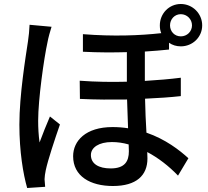

<svg xmlns="http://www.w3.org/2000/svg" viewBox="-20 -884 1040 961"><path d="M238 -750 128 -760C127 -734 124 -702 120 -677C108 -597 77 -409 77 -260C77 -125 96 -13 116 57L206 51C205 39 204 23 203 13C203 2 206 -18 209 -32C220 -84 254 -186 280 -261L230 -301C214 -264 193 -212 178 -171C173 -207 171 -244 171 -280C171 -387 200 -592 218 -674C221 -692 232 -732 238 -750ZM831 -757C831 -788 854 -813 885 -813C916 -813 941 -788 941 -757C941 -726 916 -702 885 -702C854 -702 831 -726 831 -757ZM624 -161 625 -127C625 -77 605 -41 534 -41C474 -41 435 -64 435 -108C435 -146 475 -173 540 -173C568 -173 596 -169 624 -161ZM780 -757C780 -743 782 -730 787 -718C679 -706 546 -701 395 -713V-625C474 -621 547 -621 615 -623V-475C539 -473 459 -474 379 -480L380 -389C459 -385 539 -385 616 -386L621 -242C596 -246 570 -248 543 -248C409 -248 346 -179 346 -102C346 -2 432 47 545 47C663 47 718 -6 718 -91L717 -123C772 -94 825 -53 871 -5L923 -92C879 -132 809 -187 713 -220C710 -272 707 -330 706 -390C772 -393 833 -397 885 -403V-495C831 -488 770 -483 705 -479V-626C749 -629 789 -632 826 -636V-670C843 -658 863 -652 885 -652C944 -652 992 -698 992 -757C992 -816 944 -864 885 -864C826 -864 780 -816 780 -757Z"/></svg>

Font: Noto Sans JP Medium
Style: Regular
Weight: 500
Designer: Ryoko NISHIZUKA 西塚涼子 (kana, bopomofo & ideographs); Paul D. Hunt (Latin, Greek & Cyrillic); Sandoll Communications 산돌커뮤니
Foundry: Adobe
Version: Version 2.004;hotconv 1.0.118;makeotfexe 2.5.65603